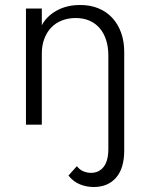

<svg xmlns="http://www.w3.org/2000/svg" viewBox="-20 -500 583 770"><path d="M147.7 -465.9V-398.6Q166.8 -435 207.3 -457.5Q247.7 -480 301.8 -480Q342.3 -480 374.8 -466.6Q407.3 -453.2 430.2 -428.4Q453.2 -403.6 465.7 -368.9Q478.2 -334.1 478.2 -291.4V103.2Q478.2 175 445.5 212.5Q412.7 250 355.9 250Q326.8 250 300.5 239.3Q274.1 228.6 254.5 204.1L288.2 166.4Q300 181.4 315 187.3Q330 193.2 344.5 193.2Q377.3 193.2 395.9 168.9Q414.5 144.5 414.5 97.7V-277.3Q414.5 -310.9 405.9 -338.4Q397.3 -365.9 380.7 -385.9Q364.1 -405.9 339.5 -416.8Q315 -427.7 283.6 -427.7Q254.1 -427.7 229.1 -418.2Q204.1 -408.6 186.1 -390.2Q168.2 -371.8 158 -345.2Q147.7 -318.6 147.7 -285V0H84.1V-465.9Z"/></svg>

Font: Spartan
Style: Regular
Weight: 400
Designer: Matt Bailey, Mirko Velimirovic
Foundry: Matt Bailey
Version: Version 1.005